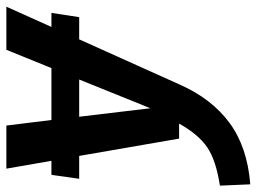

<svg xmlns="http://www.w3.org/2000/svg" viewBox="-122 -450 787 588"><g transform="rotate(-90 271.0 -155.5)"><path d="M483 -391H526L513 -306H445L306 3Q263 100 189 154.5Q115 209 1 218L-3 125Q75 113 114.5 86Q154 59 187 0H141L88 -306H18L30 -391H73L49 -529H181L198 -391H357L413 -529H545ZM322 -306H208L234 -88Z"/></g></svg>

Font: FiraGO Medium
Style: Italic
Weight: 500
Italic angle: -8°
Designer: bBox Type GmbH
Foundry: bBox Type GmbH
Version: Version 1.001